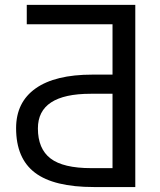

<svg xmlns="http://www.w3.org/2000/svg" viewBox="-20 -752 644 774"><path d="M433.6 -374H345.7Q132.8 -374 132.8 -234.4Q132.8 -152.3 183.6 -113.3Q234.4 -74.2 347.7 -74.2H433.6ZM433.6 -654.3H87.9V-732.4H525.4V2H358.4Q197.3 2 121.1 -55.7Q44.9 -113.3 44.9 -235.4Q44.9 -339.8 123.5 -395.5Q202.1 -451.2 352.5 -451.2H433.6Z"/></svg>

Font: irohakakuC Regular
Style: Regular
Weight: 400
Designer: [Source Han Sans]
Ryoko NISHIZUKA Ë•øÂ°öÊ∂ºÂ≠ê (kana & ideographs); Paul D. Hunt (Latin, Greek & Cyrillic); Wenlong ZHAN
Version: Version 1.001.20160904